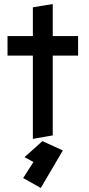

<svg xmlns="http://www.w3.org/2000/svg" viewBox="-20 -680 439 947"><path d="M365.2 -502H240.2V-660.2L142.1 -644V-502H17.1V-405.8H142.1V4.9L240.2 -12.2V-405.8H365.2ZM189 16.1 101.1 95.2 145 119.1 94.2 198.2 181.2 247.1 290 62Z"/></svg>

Font: Comic Neue Angular
Style: Bold
Weight: 700
Designer: Craig Rozynski
Foundry: Craig Rozynski
Version: Version 2.003